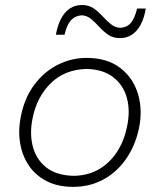

<svg xmlns="http://www.w3.org/2000/svg" viewBox="-20 -736 637 766"><path d="M272.5 9.5Q209.5 9.5 164.8 -14Q120 -37.5 93.8 -77.5Q67.5 -117.5 59.8 -168.2Q52 -219 63.5 -273.5Q78.5 -347 117.5 -398.8Q156.5 -450.5 210.8 -477.8Q265 -505 325.5 -505Q407 -505 459 -465.5Q511 -426 530.5 -361.2Q550 -296.5 534 -222Q519 -153.5 482.5 -101.2Q446 -49 392.2 -19.8Q338.5 9.5 272.5 9.5ZM275 -34.5Q333.5 -36 376.8 -62Q420 -88 447.8 -131.5Q475.5 -175 486.5 -229.5Q500.5 -293.5 486.2 -345.2Q472 -397 431.5 -428.2Q391 -459.5 325 -461Q238 -458.5 182.8 -404.2Q127.5 -350 110.5 -266.5Q97.5 -205 110.5 -153Q123.5 -101 164 -68.5Q204.5 -36 275 -34.5ZM458.5 -584Q431 -584 411.5 -597.5Q392 -611 376 -628.8Q360 -646.5 343.5 -660.2Q327 -674 306 -675Q279.5 -673 263 -655Q246.5 -637 237.5 -597.5H203Q213.5 -655 240 -685.5Q266.5 -716 307.5 -716Q334.5 -716 353.8 -702.5Q373 -689 389.2 -671.2Q405.5 -653.5 422.2 -639.8Q439 -626 460 -625Q486.5 -626.5 502 -644.5Q517.5 -662.5 527 -702H561.5Q552 -644.5 525.2 -614.2Q498.5 -584 458.5 -584Z"/></svg>

Font: Commissioner Loud ExtraLight
Style: Italic
Weight: 200
Italic angle: -12°
Designer: Kostas Bartsokas
Foundry: Kostas Bartsokas
Version: Version 1.000; ttfautohint (v1.8.3)